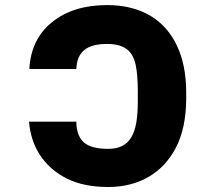

<svg xmlns="http://www.w3.org/2000/svg" viewBox="-20 -742 865 772"><path d="M414.8 9.9Q317.1 9.9 248.6 -24.1Q212.7 -42.3 185.7 -66.6Q158.7 -90.9 139.9 -119.9Q121.1 -148.8 110.4 -182.4Q99.8 -215.9 96.6 -252.8H286.9Q287.3 -197.4 316.1 -170.5Q345.2 -143.5 414.8 -143.5Q448.2 -143.5 471.1 -155Q494 -166.5 508 -190.2Q522 -213.8 528.1 -249.6Q534.1 -285.5 534.1 -334.5V-376.8Q534.1 -439.6 525.6 -480.8Q516 -525.6 488.1 -545.5Q460.2 -565.3 410.5 -565.3Q381.4 -565.3 358.8 -559.8Q336.3 -554.3 320.5 -542.1Q304.7 -529.8 296.3 -510.7Q288 -491.5 286.9 -464.5H98Q104.4 -584.9 189.6 -653.1Q274.5 -721.6 410.5 -721.6Q463.4 -721.6 507.3 -710.2Q551.1 -698.9 586.1 -677.7Q621.1 -656.6 647.4 -626.4Q673.7 -596.2 691.4 -558.6Q728.7 -479.8 728.7 -369.3V-342.3Q727.6 -226.6 687.9 -149.5Q647.7 -72.1 579.9 -32.3Q508.9 9.9 414.8 9.9Z"/></svg>

Font: Linik Sans Black
Style: Regular
Weight: 900
Designer: Fonts by Rasmus Andersson / Changes by Cristiano Sobral with parts from Marc Monis
Foundry: rsms
Version: Version 3.020; ttfautohint (v1.6)